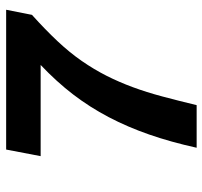

<svg xmlns="http://www.w3.org/2000/svg" viewBox="-38 -638 675 640"><g transform="rotate(-90 300.0 -317.5)"><path d="M128 0Q147 -86 172 -158Q197 -230 230 -293Q263 -356 305.5 -411.5Q348 -467 404 -520H100L122 -635H588L571 -549Q521 -504 483 -463.5Q445 -423 417 -382.5Q389 -342 368 -300.5Q347 -259 330 -213Q313 -167 299 -114.5Q285 -62 270 0Z"/></g></svg>

Font: Source Code Pro
Style: Bold Italic
Weight: 700
Italic angle: -11°
Monospace: yes
Designer: Paul D. Hunt, Teo Tuominen
Foundry: Adobe Systems Incorporated
Version: Version 1.050;PS 1.000;hotconv 16.6.51;makeotf.lib2.5.65220